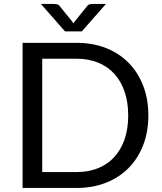

<svg xmlns="http://www.w3.org/2000/svg" viewBox="-20 -928 800 948"><path d="M712.5 -358Q712.5 -277.5 687 -211.5Q661.5 -145.5 615 -98.5Q568.5 -51.5 503.2 -25.8Q438 0 359 0H91.5V-716.5H359Q438 -716.5 503.2 -690.8Q568.5 -665 615 -617.8Q661.5 -570.5 687 -504.5Q712.5 -438.5 712.5 -358ZM613 -358Q613 -424 595 -476Q577 -528 544 -564Q511 -600 464 -619Q417 -638 359 -638H188.5V-78.5H359Q417 -78.5 464 -97.5Q511 -116.5 544 -152.2Q577 -188 595 -240Q613 -292 613 -358ZM503 -908.5 384 -773H301L182 -908.5H247Q253 -908.5 261.2 -907Q269.5 -905.5 275.5 -897L336.5 -821.5L342.5 -812.5L348.5 -821.5L409 -896.5Q415.5 -905.5 423.8 -907Q432 -908.5 438 -908.5Z"/></svg>

Font: Lato-Regular
Style: Regular
Weight: 400
Designer: Lukasz Dziedzic with Adam Twardoch and Botio Nikoltchev
Foundry: tyPoland Lukasz Dziedzic
Version: Version 2.015; 2015-08-06; http://www.latofonts.com/